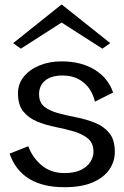

<svg xmlns="http://www.w3.org/2000/svg" viewBox="-20 -768 519 801"><path d="M237 -512Q318 -512 374.5 -477.5Q431 -443 452 -382L376 -344Q364 -395 328.5 -424Q293 -453 241 -453Q194 -453 168.5 -432Q143 -411 143 -375Q143 -340 165.5 -322.5Q188 -305 224 -295.5Q260 -286 300.5 -278Q341 -270 377 -255.5Q413 -241 436 -213Q459 -185 459 -134Q459 -94 436 -60.5Q413 -27 366.5 -7Q320 13 249 13Q69 13 20 -127L98 -158Q115 -111 153.5 -78.5Q192 -46 249 -46Q292 -46 318.5 -59.5Q345 -73 357.5 -93.5Q370 -114 370 -134Q370 -171 347 -190Q324 -209 288.5 -219.5Q253 -230 212.5 -238Q172 -246 136 -260.5Q100 -275 77.5 -302.5Q55 -330 55 -379Q55 -419 80 -449Q105 -479 146 -495.5Q187 -512 237 -512ZM67 -565 35 -588 235 -748H239L440 -588L407 -565L237 -674Z"/></svg>

Font: Panamera Medium
Style: Regular
Weight: 500
Designer: Bastien Sozeau
Foundry: NBR — Bastien Sozeau
Version: Version 3.002; ttfautohint (v1.8.4.7-5d5b);gftools[0.9.33]